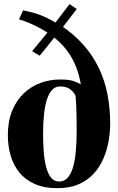

<svg xmlns="http://www.w3.org/2000/svg" viewBox="-20 -924 586 954"><path d="M266 11Q199 11 151.8 -10.2Q104.5 -31.5 75.2 -68.2Q46 -105 32.5 -152.2Q19 -199.5 19 -251.5Q19 -321.5 40.2 -373.5Q61.5 -425.5 98.2 -460.2Q135 -495 181.5 -512Q228 -529 278.5 -529Q321 -529 343.5 -521.8Q366 -514.5 381.5 -504.5Q374.5 -548.5 357.8 -592Q341 -635.5 310.5 -676Q280 -716.5 231.5 -751L274 -767L177 -647L139.5 -669.5L242 -794L231 -751.5Q210.5 -766.5 183.2 -781.5Q156 -796.5 127.5 -808.8Q99 -821 74.5 -827.5L94.5 -872.5Q127 -866.5 155.5 -857.8Q184 -849 212.8 -835.2Q241.5 -821.5 273.5 -800.5L242 -794L325.5 -903.5L361.5 -879.5L276 -768L278.5 -800.5Q347 -755 394.5 -701Q442 -647 471.5 -585.2Q501 -523.5 514.2 -454.2Q527.5 -385 527.5 -309.5Q527.5 -266 519.2 -221Q511 -176 493 -134.5Q475 -93 444.5 -60Q414 -27 370 -8Q326 11 266 11ZM274.5 -22Q297.5 -22 314.2 -38.8Q331 -55.5 341.2 -88Q351.5 -120.5 356.2 -167Q361 -213.5 361 -273Q361 -300.5 360.5 -333.8Q360 -367 358.8 -397.8Q357.5 -428.5 355.5 -447.5Q345.5 -469 327 -481.8Q308.5 -494.5 278.5 -494.5Q255.5 -494.5 239.5 -478Q223.5 -461.5 213.5 -430.8Q203.5 -400 198.8 -357Q194 -314 194 -261.5Q194 -215 197.2 -172Q200.5 -129 209 -95.2Q217.5 -61.5 233.2 -41.8Q249 -22 274.5 -22Z"/></svg>

Font: Merriweather 120pt ExtraBold
Style: Regular
Weight: 800
Version: Version 2.100